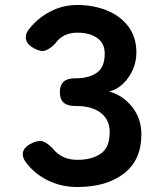

<svg xmlns="http://www.w3.org/2000/svg" viewBox="-20 -736 632 770"><path d="M290 14Q226 14 172 -12.5Q118 -39 84 -85Q66 -109 73.5 -130Q81 -151 115 -165Q140 -175 157 -167Q174 -159 193 -139Q228 -95 290 -95Q349 -95 384.5 -120Q420 -145 420 -206Q420 -256 384 -283.5Q348 -311 285 -311H280Q220 -311 220 -366Q220 -422 280 -422H285Q336 -422 368 -444Q400 -466 400 -521Q400 -562 370 -583.5Q340 -605 290 -605Q232 -605 201 -561Q182 -541 163.5 -534Q145 -527 121 -540Q91 -554 85 -576Q79 -598 97 -620Q132 -664 182 -690Q232 -716 290 -716Q355 -716 409 -694Q463 -672 495 -629.5Q527 -587 527 -525Q527 -490 513 -457.5Q499 -425 474.5 -401Q450 -377 418 -369Q474 -353 510.5 -306.5Q547 -260 547 -197Q547 -94 477 -40Q407 14 290 14Z"/></svg>

Font: Zen Maru Gothic
Style: Bold
Weight: 700
Designer: Yoshimichi Ohira
Foundry: Positype
Version: Version 1.001